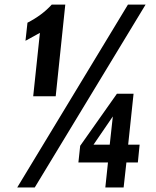

<svg xmlns="http://www.w3.org/2000/svg" viewBox="-20 -830 692 850"><path d="M446.3 0H527.3L539.6 -110.8H590.3L598.1 -189.5H547.4L571.3 -415H497.6L335 -184.6L327.1 -110.8H458ZM127 -403.8H226.6L269 -809.6H209C180.7 -778.3 144.9 -751.6 101.6 -729.5L92.8 -649.4L156.7 -684.6ZM56.2 0H133.8L624.5 -809.6H546.4ZM394 -189.5 479.5 -314.5 465.8 -189.5Z"/></svg>

Font: Oswald
Style: Heavy
Weight: 800
Designer: Vernon Adams
Foundry: Vernon Adams
Version: 3.0; ttfautohint (v0.95.6-bc232) -l 8 -r 50 -G 200 -x 0 -w "